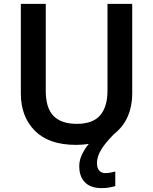

<svg xmlns="http://www.w3.org/2000/svg" viewBox="-20 -734 786 986"><path d="M478 103Q478 130 490 142.5Q502 155 520 155Q536 155 549.5 152Q563 149 572 147V222Q557 226 540.5 229Q524 232 501 232Q446 232 416.5 202.5Q387 173 387 119Q387 89 401 59.5Q415 30 436 5Q405 10 370 10Q231 10 159 -62.5Q87 -135 87 -254V-714H215V-267Q215 -179 255 -138.5Q295 -98 374 -98Q457 -98 494.5 -142Q532 -186 532 -268V-714H659V-252Q659 -189 636 -136Q613 -83 567 -47Q520 0 499 35.5Q478 71 478 103Z"/></svg>

Font: Noto Sans Medefaidrin SemiBold
Style: Regular
Weight: 600
Designer: Dalton Maag Ltd
Foundry: Dalton Maag Ltd
Version: Version 1.002; ttfautohint (v1.8.4.7-5d5b)